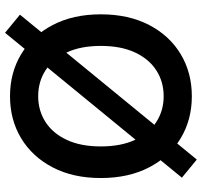

<svg xmlns="http://www.w3.org/2000/svg" viewBox="-40 -760 831 792"><g transform="rotate(90 376.0 -363.5)"><path d="M376.5 11.2Q279.3 11.2 202.9 -34.9Q126.5 -81.1 82.5 -165.3Q38.6 -249.5 38.6 -363.3Q38.6 -478 82.5 -562.5Q126.5 -647 202.9 -692.9Q279.3 -738.8 376.5 -738.8Q473.6 -738.8 549.8 -692.9Q626 -647 669.9 -562.5Q713.9 -478 713.9 -363.3Q713.9 -249 669.9 -164.8Q626 -80.6 549.8 -34.7Q473.6 11.2 376.5 11.2ZM376.5 -105Q435.5 -105 482.4 -135Q529.3 -165 556.4 -222.7Q583.5 -280.3 583.5 -363.3Q583.5 -446.8 556.4 -504.6Q529.3 -562.5 482.4 -592.5Q435.5 -622.6 376.5 -622.6Q316.9 -622.6 270 -592.5Q223.1 -562.5 196 -504.6Q168.9 -446.8 168.9 -363.3Q168.9 -280.3 196 -222.7Q223.1 -165 270 -135Q316.9 -105 376.5 -105ZM114.7 31.7 40 -29.8 637.7 -759.3 712.4 -697.8Z"/></g></svg>

Font: Inter 28pt SemiBold
Style: Regular
Weight: 600
Designer: Rasmus Andersson
Foundry: rsms
Version: Version 4.001;git-66647c0bb